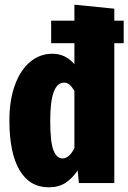

<svg xmlns="http://www.w3.org/2000/svg" viewBox="-20 -780 547 818"><path d="M507 -692V-596H467V0H316L311 -54Q288 -20 259 -1Q230 18 188 18Q106 18 63 -55.5Q20 -129 20 -267Q20 -353 43.5 -417.5Q67 -482 108.5 -516.5Q150 -551 203 -551Q260 -551 297 -506V-596H198V-692H297V-760L467 -743V-692ZM297 -149V-393Q286 -411 276 -419.5Q266 -428 253 -428Q194 -428 194 -267Q194 -173 208 -139Q222 -105 246 -105Q275 -105 297 -149Z"/></svg>

Font: Fira Sans Extra Condensed ExtraBold
Style: Regular
Weight: 800
Width: 1
Designer: Carrois Corporate & Edenspiekermann AG
Foundry: Carrois Corporate GbR & Edenspiekermann AG
Version: Version 4.203